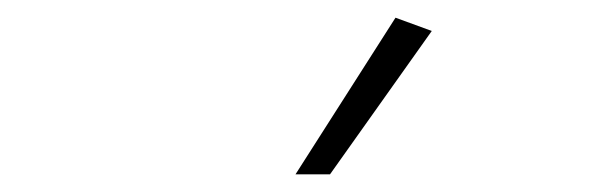

<svg xmlns="http://www.w3.org/2000/svg" viewBox="-20 -770 683 217"><path d="M314 -573 427 -750 468 -735 353 -573Z"/></svg>

Font: Livvic ExtraLight
Style: Regular
Weight: 275
Designer: Jacques Le Bailly, Baron von Fonthausen
Version: Version 1.001; ttfautohint (v1.8.2)